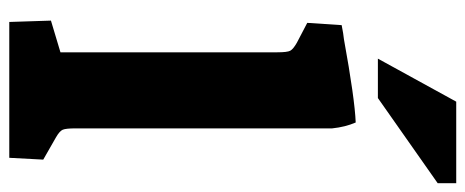

<svg xmlns="http://www.w3.org/2000/svg" viewBox="-322 -706 1027 424"><g transform="rotate(90 192.0 -493.5)"><path d="M25 -92 95 -113V-592Q95 -614 91.5 -620.5Q88 -627 74 -635L30 -658L35 -734Q55 -738 66 -739Q198 -763 250 -765Q260 -742 263 -713V-146Q263 -125 266 -118Q269 -111 283 -103L332 -75L328 0H28ZM204 -987H384V-946L196 -814H109Z"/></g></svg>

Font: Suez One
Style: Regular
Weight: 400
Version: Version 1.000